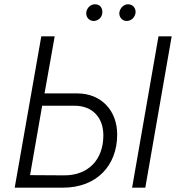

<svg xmlns="http://www.w3.org/2000/svg" viewBox="-20 -868 831 888"><path d="M48 0H271C427 0 522 -102 522 -246C522 -356 449 -436 337 -436H186L233 -700H171ZM591 0H652L774 -700H713ZM411 -771C430 -770 451 -784 453 -807C456 -830 443 -847 422 -848C401 -850 382 -833 379 -811C377 -790 390 -773 411 -771ZM563 -771C584 -770 603 -784 607 -809C609 -827 597 -847 575 -848C554 -850 535 -832 532 -810C530 -793 541 -773 563 -771ZM119 -58 175 -379H325C408 -379 458 -324 458 -242C458 -129 388 -57 278 -57Z"/></svg>

Font: Fixel Text 20240404 Light
Style: Italic
Weight: 300
Width: 4
Italic angle: -10°
Designer: AlfaBravo + MacPaw
Foundry: Kyrylo Tkachov, Marchela Mozhyna, Serhii Makarenko, Maria Weinstein, Zakhar Kryvoshyya
Version: Version 1.211;Glyphs 3.2 (3225)